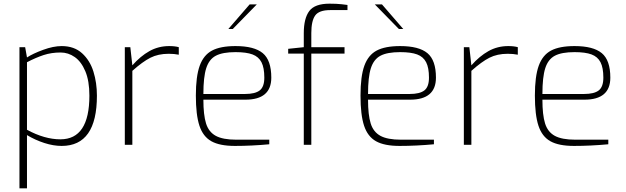

<svg xmlns="http://www.w3.org/2000/svg" viewBox="-20 -789 3411 1046"><path d="M86 -532H117L127 -476Q159 -497 215 -517.5Q271 -538 316 -538Q384 -538 427 -499Q470 -460 489 -399Q508 -338 508 -268Q508 6 316 6Q271 6 221.5 -10Q172 -26 127 -53V237H86ZM467 -268Q467 -348 445 -400.5Q423 -453 387.5 -478Q352 -503 310 -503Q260 -503 217.5 -489Q175 -475 127 -450V-82Q223 -30 309 -30Q467 -30 467 -268Z M660 -532H690L701 -433Q745 -483 794 -510.5Q843 -538 902 -538Q933 -538 954 -532V-491Q929 -496 899 -496Q842 -496 799.5 -474.5Q757 -453 701 -403V0H660Z M1047 -268Q1047 -373 1068 -431Q1089 -489 1135 -513.5Q1181 -538 1263 -538Q1365 -538 1411.5 -499.5Q1458 -461 1458 -366Q1458 -246 1317 -246H1088Q1088 -163 1102.5 -116.5Q1117 -70 1155.5 -49Q1194 -28 1267 -28H1447V-3Q1350 6 1260 6Q1177 6 1131.5 -19.5Q1086 -45 1066.5 -104Q1047 -163 1047 -268ZM1315 -277Q1370 -277 1395 -296.5Q1420 -316 1420 -366Q1420 -420 1404.5 -450Q1389 -480 1355.5 -492.5Q1322 -505 1263 -505Q1193 -505 1156 -485.5Q1119 -466 1103.5 -417.5Q1088 -369 1088 -277ZM1340 -765H1379L1248 -631H1224Z M1635 -497H1550V-523L1635 -532V-608Q1635 -689 1665 -729Q1695 -769 1775 -769Q1814 -769 1840.5 -766Q1867 -763 1873 -762V-734H1779Q1718 -734 1697 -704.5Q1676 -675 1676 -609V-532H1857V-497H1676V0H1635Z M1944 -268Q1944 -373 1965 -431Q1986 -489 2032 -513.5Q2078 -538 2160 -538Q2262 -538 2308.5 -499.5Q2355 -461 2355 -366Q2355 -246 2214 -246H1985Q1985 -163 1999.5 -116.5Q2014 -70 2052.5 -49Q2091 -28 2164 -28H2344V-3Q2247 6 2157 6Q2074 6 2028.5 -19.5Q1983 -45 1963.5 -104Q1944 -163 1944 -268ZM2212 -277Q2267 -277 2292 -296.5Q2317 -316 2317 -366Q2317 -420 2301.5 -450Q2286 -480 2252.5 -492.5Q2219 -505 2160 -505Q2090 -505 2053 -485.5Q2016 -466 2000.5 -417.5Q1985 -369 1985 -277ZM2022 -765H2061L2177 -631H2153Z M2507 -532H2537L2548 -433Q2592 -483 2641 -510.5Q2690 -538 2749 -538Q2780 -538 2801 -532V-491Q2776 -496 2746 -496Q2689 -496 2646.5 -474.5Q2604 -453 2548 -403V0H2507Z M2894 -268Q2894 -373 2915 -431Q2936 -489 2982 -513.5Q3028 -538 3110 -538Q3212 -538 3258.5 -499.5Q3305 -461 3305 -366Q3305 -246 3164 -246H2935Q2935 -163 2949.5 -116.5Q2964 -70 3002.5 -49Q3041 -28 3114 -28H3294V-3Q3197 6 3107 6Q3024 6 2978.5 -19.5Q2933 -45 2913.5 -104Q2894 -163 2894 -268ZM3162 -277Q3217 -277 3242 -296.5Q3267 -316 3267 -366Q3267 -420 3251.5 -450Q3236 -480 3202.5 -492.5Q3169 -505 3110 -505Q3040 -505 3003 -485.5Q2966 -466 2950.5 -417.5Q2935 -369 2935 -277Z"/></svg>

Font: Exo ExtraLight
Style: Regular
Weight: 275
Designer: Natanael Gama
Foundry: Natanael Gama
Version: Version 1.500; ttfautohint (v1.6)